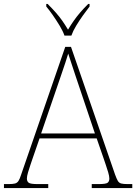

<svg xmlns="http://www.w3.org/2000/svg" viewBox="-24 -951 689 971"><path d="M-4 0V-20H18Q41 -20 52 -23Q63 -26 69.5 -36Q76 -46 83 -68L306 -714H335L558 -68Q566 -46 572 -36Q578 -26 589 -23Q600 -20 623 -20H645V0H440V-20H474Q512 -20 520.5 -27Q529 -34 529 -48Q529 -60 523 -80Q517 -100 510.5 -119Q504 -138 501 -147L465 -251H176L140 -147Q137 -138 130.5 -119Q124 -100 118 -80Q112 -60 112 -48Q112 -34 121 -27Q130 -20 167 -20H220V0ZM184 -276H456L379 -505Q370 -532 359 -564.5Q348 -597 338 -628Q328 -659 321 -680Q317 -665 306.5 -634Q296 -603 285 -570.5Q274 -538 266 -515ZM302 -771Q294 -794 278 -820.5Q262 -847 244 -873Q226 -899 210 -918V-931H217Q242 -906 259.5 -886Q277 -866 291 -846Q305 -826 320 -801Q335 -826 349 -846Q363 -866 380 -886Q397 -906 422 -931H429V-918Q414 -899 395.5 -873Q377 -847 361 -820.5Q345 -794 337 -771Z"/></svg>

Font: Noto Rashi Hebrew Thin
Style: Regular
Weight: 250
Version: Version 1.006